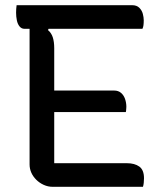

<svg xmlns="http://www.w3.org/2000/svg" viewBox="-20 -720 640 740"><path d="M44 -700H489Q507 -700 517 -690Q527 -680 530.5 -666.5Q534 -653 534 -642Q534 -631 533 -623Q532 -615 529 -609H74Q63 -609 55.5 -618Q48 -627 45 -641.5Q42 -656 42 -671Q42 -678 42.5 -685.5Q43 -693 44 -700ZM149 -371H420Q436 -371 446.5 -362Q457 -353 462 -338.5Q467 -324 467 -308Q467 -304 466.5 -300.5Q466 -297 466 -294Q466 -291 465 -288H149ZM183 0Q165 0 148.5 -7.5Q132 -15 119.5 -27.5Q107 -40 100.5 -55Q94 -70 94 -86Q94 -139 94 -195.5Q94 -252 94 -309Q94 -366 94 -421.5Q94 -477 94 -530.5Q94 -584 94 -633H178L165 -604Q178 -593 183.5 -576Q189 -559 189 -534Q189 -481 189 -425Q189 -369 189 -313Q189 -257 189 -201Q189 -145 189 -91H469Q499 -91 517 -78Q535 -65 535 -33Q535 -24 534 -15Q533 -6 531 0Z"/></svg>

Font: Recursive Monospace Casual
Style: Regular
Weight: 400
Version: Version 1.047